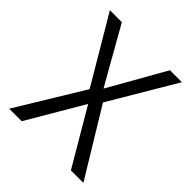

<svg xmlns="http://www.w3.org/2000/svg" viewBox="-200 -866 999 999"><g transform="rotate(45 300.0 -366.5)"><path d="M35 -733 251 -368 27 0H119L300 -308L481 0H573L349 -368L565 -733H477L300 -421L123 -733Z"/></g></svg>

Font: Kreadon Medium
Style: Regular
Weight: 500
Designer: kohakuno
Foundry: StudioGnu
Version: Version 1.000;Glyphs 3.1.2 (3151)